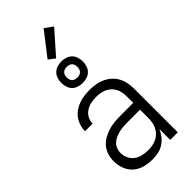

<svg xmlns="http://www.w3.org/2000/svg" viewBox="-298 -1026 1097 1097"><g transform="rotate(-45 250.0 -477.5)"><path d="M223 8Q191 8 160 0Q129 -8 105 -28.5Q81 -49 69.5 -79.5Q58 -110 58 -141Q58 -166 65 -190.5Q72 -215 87.5 -234Q103 -253 125 -266Q147 -279 170.5 -286.5Q194 -294 219 -296.5Q244 -299 268 -299H373V-352Q373 -368 370 -384.5Q367 -401 359.5 -415.5Q352 -430 340 -441.5Q328 -453 313 -460Q298 -467 281.5 -470Q265 -473 249 -473Q227 -473 205.5 -469Q184 -465 165.5 -453Q147 -441 136 -421.5Q125 -402 125 -381V-379H64V-381Q64 -403 71 -424.5Q78 -446 91 -464Q104 -482 122.5 -494.5Q141 -507 161.5 -514.5Q182 -522 204.5 -525Q227 -528 249 -528Q273 -528 297 -524Q321 -520 343 -510Q365 -500 383.5 -483.5Q402 -467 413.5 -445.5Q425 -424 429.5 -400Q434 -376 434 -352V0H373V-88Q364 -66 349 -47Q334 -28 314 -15Q294 -2 270.5 3Q247 8 223 8ZM246 -47Q263 -47 280.5 -50.5Q298 -54 313.5 -62Q329 -70 341 -83Q353 -96 360.5 -112Q368 -128 370.5 -145.5Q373 -163 373 -180V-244H268Q252 -244 235 -242.5Q218 -241 202 -237Q186 -233 170.5 -226Q155 -219 143 -207.5Q131 -196 125 -180Q119 -164 119 -147Q119 -124 129.5 -103Q140 -82 158.5 -69Q177 -56 200 -51.5Q223 -47 246 -47ZM250 -583Q233 -583 215.5 -588.5Q198 -594 186 -606Q174 -618 168.5 -635.5Q163 -653 163 -670Q163 -687 168.5 -704.5Q174 -722 186 -734Q198 -746 215.5 -751.5Q233 -757 250 -757Q267 -757 284.5 -751.5Q302 -746 314 -734Q326 -722 331.5 -704.5Q337 -687 337 -670Q337 -653 331.5 -635.5Q326 -618 314 -606Q302 -594 284.5 -588.5Q267 -583 250 -583ZM250 -627Q259 -627 267.5 -629.5Q276 -632 282 -638Q288 -644 290.5 -652.5Q293 -661 293 -670Q293 -679 290.5 -687.5Q288 -696 282 -702Q276 -708 267.5 -710.5Q259 -713 250 -713Q241 -713 232.5 -710.5Q224 -708 218 -702Q212 -696 209.5 -687.5Q207 -679 207 -670Q207 -661 209.5 -652.5Q212 -644 218 -638Q224 -632 232.5 -629.5Q241 -627 250 -627ZM241 -790 202 -820 313 -963 362 -927Z"/></g></svg>

Font: Iosevka Term Curly Light
Style: Regular
Weight: 300
Designer: Belleve Invis
Foundry: Belleve Invis
Version: Version 32.3.0